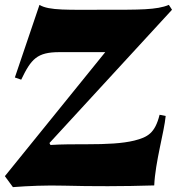

<svg xmlns="http://www.w3.org/2000/svg" viewBox="-26 -762 735 788"><path d="M27 6C91 1 165 -2 237 0C349 3 482 3 607 -1C611 -96 648 -221 654 -286L629 -291C610 -215 580 -199 525 -185C476 -173 411 -170 333 -170C278 -170 227 -170 181 -167L177 -175L680 -722L667 -742C618 -721 544 -722 407 -722C254 -722 175 -718 136 -742L35 -444L61 -435C102 -520 126 -548 218 -548H406L-6 -39Z"/></svg>

Font: Sinistre Bold
Style: Regular
Weight: 900
Designer: Jules Durand
Foundry: Collletttivo
Version: Version 69.420;Glyphs 3.2 (3217)